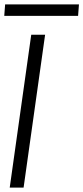

<svg xmlns="http://www.w3.org/2000/svg" viewBox="-40 -859 382 879"><path d="M4.5 0 103 -700H166.5L68 0ZM-16.5 -839H321.5L317.5 -786.5H-20.5Z"/></svg>

Font: Urbanist Light
Style: Italic
Weight: 300
Italic angle: -8°
Designer: Corey Hu
Foundry: Corey Hu
Version: Version 1.330; ttfautohint (v1.8.4.7-5d5b)